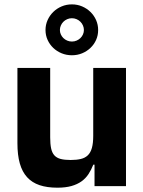

<svg xmlns="http://www.w3.org/2000/svg" viewBox="-20 -859 662 886"><path d="M211.6 -545.5V-225.1Q211.6 -194.2 215.9 -174.2Q220.2 -154.1 230.8 -142.2Q241.5 -130.3 259.8 -125.5Q278.1 -120.7 306.1 -120.7Q333.1 -120.7 352.8 -125.4Q372.5 -130 385.3 -142.4Q398.1 -154.8 404.1 -176.5Q410.2 -198.2 410.2 -232.2V-545.5H561.4V0H416.2V-99.1H410.5Q401.3 -75.3 388.3 -55.6Q375.4 -35.9 356 -22Q336.6 -8.2 309.5 -0.5Q282.3 7.1 245 7.1Q197.1 7.1 162.5 -4.6Q127.8 -16.3 105.1 -41.2Q82.4 -66.1 71.4 -104.9Q60.4 -143.8 60.4 -198.2V-545.5ZM311.8 -838.8Q337 -838.8 359 -829.4Q381 -820 397.5 -803.8Q414.1 -787.6 423.5 -766.2Q432.9 -744.7 432.9 -720.5Q432.9 -696 423.5 -674.9Q414.1 -653.8 397.5 -638Q381 -622.2 359 -613.1Q337 -604 311.8 -604Q286.6 -604 264.4 -613.1Q242.2 -622.2 225.7 -638Q209.2 -653.8 199.6 -674.9Q190 -696 190 -720.5Q190 -744.7 199.6 -766.2Q209.2 -787.6 225.7 -803.8Q242.2 -820 264.4 -829.4Q286.6 -838.8 311.8 -838.8ZM256.4 -720.5Q256.4 -709.9 260.7 -700.3Q264.9 -690.7 272.4 -683.4Q279.8 -676.1 290 -671.7Q300.1 -667.3 311.8 -667.3Q323.5 -667.3 333.6 -671.7Q343.8 -676.1 351.2 -683.4Q358.7 -690.7 362.9 -700.3Q367.2 -709.9 367.2 -720.5Q367.2 -731.2 362.9 -741.1Q358.7 -751.1 351.2 -758.5Q343.8 -766 333.6 -770.4Q323.5 -774.9 311.8 -774.9Q300.1 -774.9 290 -770.4Q279.8 -766 272.4 -758.5Q264.9 -751.1 260.7 -741.1Q256.4 -731.2 256.4 -720.5Z"/></svg>

Font: Cannonade
Style: Bold
Weight: 700
Designer: Rasmus Andersson
Foundry: rsms
Version: Version 3.012;git-f93a4a705